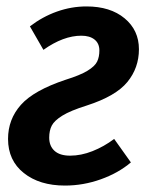

<svg xmlns="http://www.w3.org/2000/svg" viewBox="-20 -563 466 597"><path d="M412 -410Q412 -352 376 -308Q340 -264 250 -235Q199 -219 174 -203.5Q149 -188 141 -172.5Q133 -157 133 -135Q133 -109 149.5 -94Q166 -79 198 -79Q232 -79 267.5 -93Q303 -107 335 -131L387 -58Q348 -25 293.5 -5.5Q239 14 182 14Q103 14 54 -25Q5 -64 5 -131Q5 -192 45 -237Q85 -282 184 -315Q229 -329 252 -343Q275 -357 282 -371.5Q289 -386 289 -406Q289 -428 274 -440Q259 -452 233 -452Q177 -452 115 -408L73 -481Q112 -511 157 -527Q202 -543 249 -543Q323 -543 367.5 -506Q412 -469 412 -410Z"/></svg>

Font: Fira Sans Condensed Medium
Style: Italic
Weight: 500
Width: 3
Italic angle: -8°
Designer: bBox Type GmbH & Carrois Corporate GbR & Edenspiekermann AG
Foundry: bBox Type GmbH & Carrois Corporate GbR & Edenspiekermann AG
Version: Version 4.301